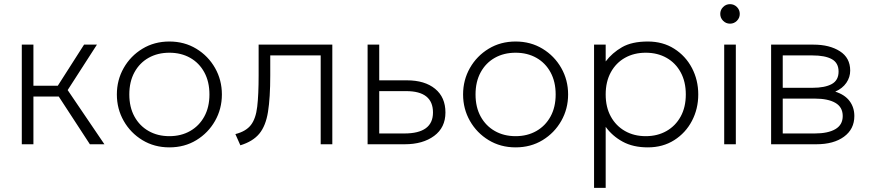

<svg xmlns="http://www.w3.org/2000/svg" viewBox="-20 -695 4194 925"><path d="M85 0V-480H141V-282H258.5L385 -480H447L306 -261L483 0H413L263 -230H141V0Z M796 15Q723.5 15 666.2 -19.8Q609 -54.5 576 -112.5Q543 -170.5 543 -240Q543 -309.5 576 -367.5Q609 -425.5 666.2 -460.2Q723.5 -495 796 -495Q868.5 -495 925.8 -460.2Q983 -425.5 1016 -367.5Q1049 -309.5 1049 -240Q1049 -170.5 1016 -112.5Q983 -54.5 926 -19.8Q869 15 796 15ZM796 -39Q852.5 -39 896 -63.8Q939.5 -88.5 964.2 -133.5Q989 -178.5 989 -240Q989 -301.5 964.2 -346.8Q939.5 -392 896 -416.5Q852.5 -441 796 -441Q739.5 -441 696 -416.5Q652.5 -392 627.8 -346.8Q603 -301.5 603 -240Q603 -178.5 627.8 -133.5Q652.5 -88.5 696 -63.8Q739.5 -39 796 -39Z M1138 5 1114 -49Q1165 -62 1188.8 -92.8Q1212.5 -123.5 1219.2 -181Q1226 -238.5 1226 -332V-480H1581V0H1525V-428H1282V-332Q1282 -224 1271.2 -156.5Q1260.5 -89 1229.5 -51.2Q1198.5 -13.5 1138 5Z M1751 0V-480H1807V-308H1940Q2026.5 -308 2076.2 -267.2Q2126 -226.5 2126 -153Q2126 -80.5 2071.5 -40.2Q2017 0 1930 0ZM1807 -52H1928Q2066 -52 2066 -153Q2066 -256 1937 -256H1807Z M2464 15Q2391.5 15 2334.2 -19.8Q2277 -54.5 2244 -112.5Q2211 -170.5 2211 -240Q2211 -309.5 2244 -367.5Q2277 -425.5 2334.2 -460.2Q2391.5 -495 2464 -495Q2536.5 -495 2593.8 -460.2Q2651 -425.5 2684 -367.5Q2717 -309.5 2717 -240Q2717 -170.5 2684 -112.5Q2651 -54.5 2594 -19.8Q2537 15 2464 15ZM2464 -39Q2520.5 -39 2564 -63.8Q2607.5 -88.5 2632.2 -133.5Q2657 -178.5 2657 -240Q2657 -301.5 2632.2 -346.8Q2607.5 -392 2564 -416.5Q2520.5 -441 2464 -441Q2407.5 -441 2364 -416.5Q2320.5 -392 2295.8 -346.8Q2271 -301.5 2271 -240Q2271 -178.5 2295.8 -133.5Q2320.5 -88.5 2364 -63.8Q2407.5 -39 2464 -39Z M2842 210V-480H2898V-399Q2929.5 -440.5 2977 -467.8Q3024.5 -495 3101 -495Q3173.5 -495 3228.2 -460.2Q3283 -425.5 3313.5 -367.5Q3344 -309.5 3344 -240Q3344 -170.5 3313.5 -112.5Q3283 -54.5 3228.2 -19.8Q3173.5 15 3101 15Q3030 15 2979.8 -12.5Q2929.5 -40 2898 -84V210ZM3091 -39Q3147.5 -39 3191 -63.8Q3234.5 -88.5 3259.2 -133.5Q3284 -178.5 3284 -240Q3284 -301.5 3259.2 -346.8Q3234.5 -392 3191 -416.5Q3147.5 -441 3091 -441Q3034.5 -441 2991 -416.5Q2947.5 -392 2922.8 -346.8Q2898 -301.5 2898 -240Q2898 -178.5 2922.8 -133.5Q2947.5 -88.5 2991 -63.8Q3034.5 -39 3091 -39Z M3469 0V-480H3525V0ZM3497 -581Q3477.5 -581 3463.8 -594.8Q3450 -608.5 3450 -628Q3450 -647.5 3463.8 -661.2Q3477.5 -675 3497 -675Q3516.5 -675 3530.2 -661.2Q3544 -647.5 3544 -628Q3544 -608.5 3530.2 -594.8Q3516.5 -581 3497 -581Z M3695 0V-480H3899Q3976.5 -480 4026.2 -448.2Q4076 -416.5 4076 -355Q4076 -323 4057.5 -296Q4039 -269 4004 -253.5Q4050 -239 4073 -208.2Q4096 -177.5 4096 -136Q4096 -73 4046.2 -36.5Q3996.5 0 3913 0ZM3894 -428H3751V-272H3894Q3954 -272 3987 -290Q4020 -308 4020 -350Q4020 -392 3987.5 -410Q3955 -428 3894 -428ZM3751 -52H3905Q3969 -52 4004.5 -72.8Q4040 -93.5 4040 -136Q4040 -179 4004.5 -199.5Q3969 -220 3905 -220H3751Z"/></svg>

Font: Geologica Thin
Style: Regular
Weight: 100
Designer: Sindre Bremnes, Frode Helland
Foundry: Monokrom Skriftforlag AS
Version: Version 1.010; ttfautohint (v1.8.4.7-5d5b);gftools[0.9.28]